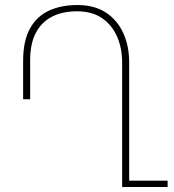

<svg xmlns="http://www.w3.org/2000/svg" viewBox="-20 -744 692 764"><path d="M476 0V-25H647V0ZM288 -724Q356 -724 401.5 -694Q447 -664 470.5 -612.5Q494 -561 494 -496V0H466V-495Q466 -552 446 -598Q426 -644 386.5 -671.5Q347 -699 286 -699Q229 -699 187.5 -678Q146 -657 123 -614Q100 -571 100 -504V-349H72V-500Q72 -582 99.5 -631Q127 -680 175.5 -702Q224 -724 288 -724Z"/></svg>

Font: Noto Serif Armenian Thin
Style: Regular
Weight: 250
Version: Version 2.007